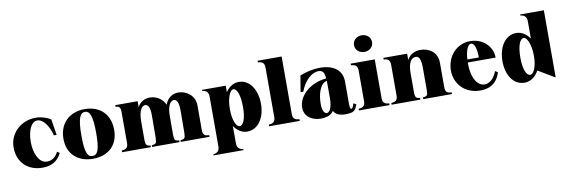

<svg xmlns="http://www.w3.org/2000/svg" viewBox="-63 -1297 5964 2019"><g transform="rotate(-10 2918.5 -287.0)"><path d="M293 15C383 15 456 -19 497 -107L471 -124C448 -75 407 -40 351 -40C265 -40 217 -152 217 -272C217 -378 251 -484 324 -484C385 -484 443 -403 469 -299H498L471 -468C429 -497 369 -515 310 -515C159 -515 29 -403 29 -246C29 -90 135 15 293 15Z M833 15C992 15 1103 -80 1103 -246C1103 -412 999 -515 833 -515C674 -515 561 -412 561 -246C561 -80 674 15 833 15ZM832 -15C781 -15 753 -60 753 -246C753 -430 781 -486 832 -486C883 -486 911 -432 911 -246C911 -60 883 -15 832 -15Z M1144 -18V0H1451V-18C1416 -20 1398 -29 1398 -84V-284C1398 -402 1435 -446 1468 -446C1496 -446 1521 -421 1520 -322L1518 -84C1517 -30 1508 -21 1465 -18V0H1757V-18C1714 -21 1704 -29 1704 -84V-284C1704 -403 1741 -446 1774 -446C1801 -446 1827 -421 1826 -322L1824 -84C1823 -30 1814 -21 1771 -18V0H2078V-18C2034 -19 2010 -29 2010 -84V-347C2010 -453 1920 -516 1835 -516C1778 -516 1720 -487 1692 -411C1664 -479 1595 -516 1530 -516C1477 -516 1426 -491 1398 -437V-500H1159V-483C1195 -480 1212 -472 1212 -416V-84C1212 -29 1179 -20 1144 -18Z M2085 190V200H2406V190C2372 183 2339 171 2339 116V-69C2375 -16 2424 15 2478 15C2601 15 2671 -105 2671 -248C2671 -390 2602 -515 2479 -515C2425 -515 2375 -485 2339 -431V-500H2085V-490C2119 -483 2152 -472 2152 -416V116C2152 171 2119 183 2085 190ZM2409 -55C2378 -55 2339 -121 2339 -248C2339 -379 2379 -449 2410 -449C2450 -449 2479 -375 2479 -247C2479 -128 2450 -55 2409 -55Z M2714 -18V0H3041V-18C3006 -20 2971 -29 2971 -84V-700H2714V-683C2749 -680 2784 -672 2784 -616V-84C2784 -29 2749 -20 2714 -18Z M3263 15C3334 15 3380 -6 3402 -44C3420 -4 3467 15 3527 15C3619 15 3637 -6 3657 -69L3629 -84C3618 -49 3609 -31 3598 -31C3584 -32 3582 -54 3582 -101V-324C3582 -466 3463 -514 3346 -514C3281 -514 3191 -495 3131 -469L3102 -296H3131C3181 -429 3266 -481 3325 -481C3372 -481 3388 -453 3392 -392C3196 -372 3090 -241 3090 -134C3090 -25 3186 15 3263 15ZM3337 -32C3315 -32 3289 -57 3289 -137C3289 -233 3317 -348 3394 -366C3395 -346 3395 -319 3395 -296V-179C3395 -74 3362 -31 3337 -32Z M3673 -18V0H4000V-18C3965 -20 3930 -29 3930 -84V-500H3673V-483C3708 -480 3743 -472 3743 -416V-84C3743 -29 3708 -20 3673 -18ZM3934 -686C3934 -740 3887 -774 3838 -774C3788 -774 3741 -739 3741 -686C3741 -629 3788 -596 3838 -596C3887 -596 3934 -629 3934 -686Z M4599 -84V-345C4599 -462 4510 -515 4417 -515C4359 -515 4303 -488 4276 -432V-500H4022V-483C4058 -480 4090 -472 4090 -416V-84C4090 -29 4057 -21 4022 -18V0H4329V-18C4294 -21 4276 -29 4276 -84V-290C4276 -409 4314 -451 4356 -451C4388 -451 4413 -431 4413 -324V-84C4413 -30 4403 -22 4360 -18V0H4667V-18C4623 -20 4599 -29 4599 -84Z M4968 15C5117 15 5165 -81 5182 -143L5154 -159C5130 -89 5078 -40 5024 -40C4955 -40 4899 -113 4889 -246C4888 -264 4887 -281 4888 -298H5185C5185 -421 5083 -515 4950 -515C4807 -515 4698 -399 4698 -241C4702 -92 4812 15 4968 15ZM4889 -330C4894 -424 4921 -487 4955 -487C4982 -487 5011 -450 5012 -330Z M5441 15C5503 15 5558 -23 5593 -88L5766 15H5771V-700H5517V-690C5552 -683 5585 -672 5585 -616V-431C5547 -485 5499 -515 5443 -515C5318 -515 5249 -389 5249 -247C5249 -104 5319 15 5441 15ZM5514 -56C5471 -56 5441 -130 5441 -249C5441 -376 5470 -450 5512 -450C5543 -450 5585 -377 5585 -246C5585 -121 5545 -56 5514 -56Z"/></g></svg>

Font: Sprat Condesed
Style: Bold
Weight: 700
Width: 3
Designer: Ethan Nakache
Foundry: Collletttivo
Version: Version 2.000;Glyphs 3.2 (3217)